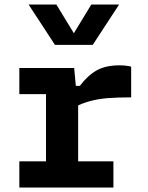

<svg xmlns="http://www.w3.org/2000/svg" viewBox="-20 -838 660 858"><path d="M320.6 -435.8H329.2V-0.2H185.6V-439.7L208.1 -417.2H66.4V-534.2H311.4ZM306.6 -356V-454.3H336.8Q372.7 -501.7 412.8 -523.9Q452.9 -546.1 513.6 -546.1Q542.5 -546.1 566.1 -540.2V-402.9Q504.6 -402.9 462 -399.5Q419.5 -396.2 381.8 -386Q344 -375.8 306.6 -356ZM66.4 -117H486.8V0H66.4ZM225.6 -637.4H394.4L512.2 -817.7H388L310 -689.5L232 -817.7H107.8Z"/></svg>

Font: Monaspace Neon Var
Style: Regular
Weight: 400
Designer: Riley Cran and the Lettermatic Team
Version: Version 1.000 (Monaspace Neon Var)